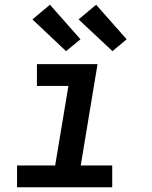

<svg xmlns="http://www.w3.org/2000/svg" viewBox="-20 -791 640 811"><path d="M454 0H52V-92H213L269 -428H136V-520H392L321 -92H454ZM455 -575 312 -709 386 -771 515 -625ZM259 -575 117 -709 191 -771 320 -625Z"/></svg>

Font: Iosevka SmBd Ex Obl
Style: Regular
Weight: 600
Width: 7
Italic angle: -9°
Monospace: yes
Designer: Belleve Invis
Foundry: Belleve Invis
Version: Version 32.5.0; ttfautohint (v1.8.4)